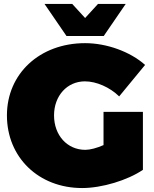

<svg xmlns="http://www.w3.org/2000/svg" viewBox="-20 -934 778 970"><path d="M504 -752 615 -914H475L410 -843L345 -914H205L316 -752ZM503 -201C469 -186 435 -177 411 -177C320 -177 253 -250 253 -351C253 -450 319 -523 409 -523C467 -523 535 -493 582 -447L713 -606C638 -673 519 -716 410 -716C181 -716 15 -562 15 -351C15 -139 175 16 395 16C495 16 624 -23 702 -76V-369H503Z"/></svg>

Font: Montserrat arm Black
Style: Regular
Weight: 900
Designer: Julieta Ulanovsky
Foundry: Julieta Ulanovsky
Version: Version 6.000;PS 006.000;hotconv 1.0.88;makeotf.lib2.5.64775